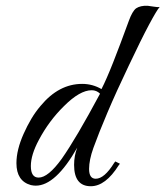

<svg xmlns="http://www.w3.org/2000/svg" viewBox="-20 -646 574 666"><path d="M295 0Q237 0 237 -74Q237 -106 248 -134Q173 -2 104 -2Q100 -2 96 -2.5Q92 -3 87 -4Q37 -18 37 -80Q37 -126 62 -182Q74 -209 88.5 -233.5Q103 -258 121 -279Q184 -355 265 -355Q301 -355 332 -337Q349 -370 372.5 -429.5Q396 -489 427 -574Q439 -607 452 -617Q467 -627 492 -626L513 -623Q520 -622 525 -621.5Q530 -621 534 -622Q524 -611 497 -560.5Q470 -510 427 -419Q383 -327 352.5 -255Q322 -183 304 -133Q289 -91 289 -60Q289 -26 312 -26Q342 -26 376 -81L380 -86L396 -78L392 -73Q346 0 295 0ZM114 -30Q147 -30 194 -95Q244 -166 327 -321Q315 -333 298 -333Q257 -333 202 -278Q150 -227 115 -161Q87 -109 87 -70Q87 -30 114 -30Z"/></svg>

Font: Carattere
Style: Regular
Weight: 400
Designer: Robert E. Leuschke
Foundry: Robert E. Leuschke
Version: Version 1.010; ttfautohint (v1.8.3)